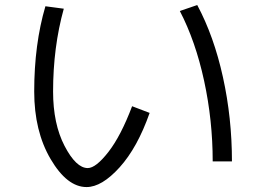

<svg xmlns="http://www.w3.org/2000/svg" viewBox="-20 -717 1040 770"><path d="M701.2 -672.9 771 -696.8Q837.9 -571.8 874 -408Q910.2 -244.1 910.2 -69.8H833Q833 -233.9 798.6 -392.8Q764.2 -551.8 701.2 -672.9ZM235.8 -682.1Q192.9 -527.3 192.9 -350.1Q192.9 -220.2 239 -131.6Q285.2 -43 332 -43Q364.3 -43 414.6 -107.4Q464.8 -171.9 509.8 -291L580.1 -264.2Q531.2 -125 459.7 -45.9Q388.2 33.2 327.1 33.2Q249 33.2 183.1 -78.9Q117.2 -190.9 117.2 -350.1Q117.2 -539.1 162.1 -691.9Z"/></svg>

Font: WebKoruri
Style: Regular
Weight: 400
Foundry: lindwurm / mohemohe
Version: Version 1.00